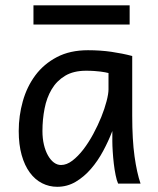

<svg xmlns="http://www.w3.org/2000/svg" viewBox="-20 -699 602 731"><path d="M393.1 -420.9Q387.2 -422.4 379.9 -423.8Q372.6 -425.3 362.5 -426.5Q352.5 -427.7 339.1 -428.7Q325.7 -429.7 307.6 -429.7Q259.8 -429.7 227.8 -410.4Q195.8 -391.1 176.8 -359.1Q157.7 -327.1 149.7 -285.6Q141.6 -244.1 141.6 -200.2Q141.6 -171.9 147.2 -148.2Q152.8 -124.5 162.6 -107.2Q172.4 -89.8 185.1 -80.3Q197.8 -70.8 212.4 -70.8Q233.9 -70.8 255.6 -87.4Q277.3 -104 297.4 -130.1Q317.4 -156.2 335 -188.7Q352.5 -221.2 365.5 -253.2Q378.4 -285.2 385.7 -313.5Q393.1 -341.8 393.1 -358.9ZM429.7 0Q424.3 -11.7 420.2 -32.2Q416 -52.7 413.3 -75.9Q410.6 -99.1 409.2 -122.1Q407.7 -145 407.7 -161.1V-200.2Q393.1 -162.1 372.8 -124.3Q352.5 -86.4 326.4 -56.2Q300.3 -25.9 268.1 -6.8Q235.8 12.2 197.8 12.2Q167 12.2 140.1 -1.5Q113.3 -15.1 93.5 -42Q73.7 -68.8 62.5 -108.6Q51.3 -148.4 51.3 -200.2Q51.3 -258.3 66.9 -313.7Q82.5 -369.1 114.7 -412.4Q147 -455.6 196.8 -481.7Q246.6 -507.8 314.9 -507.8Q362.3 -507.8 404.3 -501.7Q446.3 -495.6 483.4 -485.8V-258.8Q483.4 -166.5 492.2 -103.8Q501 -41 515.1 0ZM107.4 -678.7H473.6V-605.5H107.4Z"/></svg>

Font: Andika Afr
Style: Regular
Weight: 400
Designer: Victor Gaultney, Annie Olsen, Julie Remington, Don Collingsworth, Eric Hays, Becca Hirsbrunner
Foundry: SIL International
Version: Version 5.000